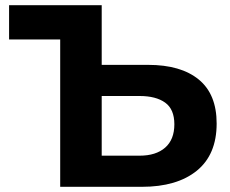

<svg xmlns="http://www.w3.org/2000/svg" viewBox="-20 -720 885 740"><path d="M551 -470Q677 -470 746 -413.5Q815 -357 815 -244Q815 -124 738.5 -62Q662 0 527 0H212V-568H15V-700H372V-470ZM518 -120Q581 -120 616.5 -151Q652 -182 652 -241Q652 -299 616.5 -324.5Q581 -350 518 -350H372V-120Z"/></svg>

Font: Montserrat Z
Style: Bold
Weight: 700
Designer: Julieta Ulanovsky
Foundry: Julieta Ulanovsky
Version: Version 8.000